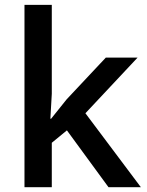

<svg xmlns="http://www.w3.org/2000/svg" viewBox="-20 -780 612 800"><path d="M192.9 -285.2 257.8 -366.2 420.9 -540H553.2L335.9 -308.1L566.9 0H432.1L258.8 -236.8L195.8 -185.1V0H82V-759.8H195.8V-389.2L189.9 -285.2Z"/></svg>

Font: Samim Medium FD
Style: Medium-FD
Weight: 500
Foundry: DejaVu fonts team - Redesigned by Saber Rastikerdar
Version: Version 4.0.5